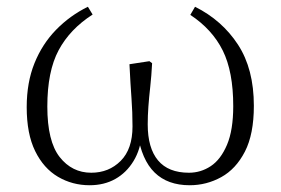

<svg xmlns="http://www.w3.org/2000/svg" viewBox="-20 -534 830 568"><path d="M245 14Q194 14 151.5 -11Q109 -36 84 -87Q59 -138 59 -217Q59 -290 82 -347Q105 -404 146 -446Q187 -488 240 -514L254 -491Q187 -448 153.5 -385.5Q120 -323 120 -219Q120 -116 156.5 -69.5Q193 -23 250 -23Q302 -23 337 -58Q372 -93 372 -160Q372 -203 369 -243Q366 -283 363 -344L422 -353L430 -347Q428 -309 424.5 -277.5Q421 -246 419 -219Q417 -192 417 -166Q417 -96 447.5 -59.5Q478 -23 539 -23Q574 -23 603.5 -42.5Q633 -62 651.5 -105.5Q670 -149 670 -220Q670 -322 639 -384.5Q608 -447 543 -490L557 -514Q637 -474 684 -402Q731 -330 731 -221Q731 -137 704.5 -85.5Q678 -34 634.5 -10Q591 14 541 14Q476 14 437.5 -23.5Q399 -61 387 -139H400Q396 -92 375 -57.5Q354 -23 321 -4.5Q288 14 245 14Z"/></svg>

Font: Noto Serif KR ExtraLight
Style: Regular
Weight: 200
Designer: Ryoko NISHIZUKA 西塚涼子 (kana & ideographs); Frank Grießhammer (Latin, Greek & Cyrillic); Wenlong ZHANG 张文龙 (bopomofo); San
Foundry: Adobe
Version: Version 2.002-H1;hotconv 1.1.0;makeotfexe 2.6.0